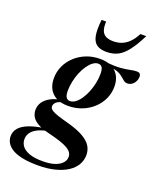

<svg xmlns="http://www.w3.org/2000/svg" viewBox="-241 -790 939 1144"><g transform="rotate(20 228.5 -218.0)"><path d="M473.5 -387Q461.5 -387 452.5 -393.5Q443.5 -400 433.2 -409.5Q423 -419 408.5 -427.5Q394 -436 372 -440.5Q350 -445 317 -441.5L313 -463.5Q370 -457.5 405.2 -460.5Q440.5 -463.5 463.2 -468.8Q486 -474 504.5 -474Q516.5 -474 523 -468Q529.5 -462 529.5 -450Q529.5 -437.5 525.2 -426Q521 -414.5 513.2 -405.8Q505.5 -397 495.2 -392Q485 -387 473.5 -387ZM188.5 -171.5Q206 -171.5 223 -184Q240 -196.5 254.8 -218.2Q269.5 -240 280.8 -267.5Q292 -295 298.5 -325.5Q305 -356 305 -385.5Q305 -414.5 296.8 -426.8Q288.5 -439 272.5 -439Q255 -439 238.2 -426.2Q221.5 -413.5 206.5 -391.8Q191.5 -370 180.2 -342.5Q169 -315 162.5 -284.8Q156 -254.5 156 -225Q156 -196 164.5 -183.8Q173 -171.5 188.5 -171.5ZM274 -469.5Q318.5 -469.5 348.2 -453.8Q378 -438 393.5 -409.5Q409 -381 409 -343.5Q409 -301 392 -264.2Q375 -227.5 344.8 -199.8Q314.5 -172 274.2 -156.2Q234 -140.5 187.5 -140.5Q143 -140.5 113 -156.2Q83 -172 67.8 -200.2Q52.5 -228.5 52.5 -266Q52.5 -308 69.2 -344.8Q86 -381.5 116.5 -409.8Q147 -438 187 -453.8Q227 -469.5 274 -469.5ZM140.5 254Q85.5 254 45.2 246.2Q5 238.5 -20.8 223.8Q-46.5 209 -59 189Q-71.5 169 -71.5 145Q-71.5 116.5 -52.2 93.2Q-33 70 11.8 53.2Q56.5 36.5 132 28H171.5L170.5 37Q131.5 39 101.8 47Q72 55 52 67.8Q32 80.5 22 97.2Q12 114 12 134.5Q12 159 27 178.5Q42 198 74.2 209.5Q106.5 221 157.5 221Q204.5 221 235 210.5Q265.5 200 280.8 182.5Q296 165 296 144.5Q296 129.5 287.8 117Q279.5 104.5 261 93.8Q242.5 83 212.5 73Q182.5 63 139 52.5Q89.5 40.5 62.2 24.5Q35 8.5 24.5 -11Q14 -30.5 14 -53Q14 -80.5 29.8 -103Q45.5 -125.5 75.5 -141Q105.5 -156.5 148 -162L162 -150Q129 -147 114.2 -134.2Q99.5 -121.5 99.5 -106.5Q99.5 -99 103.5 -92.5Q107.5 -86 119.8 -79Q132 -72 156 -64Q180 -56 219.5 -45.5Q284.5 -28 322 -6.5Q359.5 15 375.5 40.5Q391.5 66 391.5 97Q391.5 131 374.8 159.8Q358 188.5 325.5 209.5Q293 230.5 246.2 242.2Q199.5 254 140.5 254ZM309 -594.5Q338.5 -594.5 363 -604.2Q387.5 -614 408.5 -635Q429.5 -656 447.5 -690.5H484.5Q452 -626 423.2 -589Q394.5 -552 363.5 -536.5Q332.5 -521 292.5 -521Q253.5 -521 230.8 -536.8Q208 -552.5 201 -589.5Q194 -626.5 201 -690.5H230Q228 -655.5 235.8 -634.5Q243.5 -613.5 261.8 -604Q280 -594.5 309 -594.5Z"/></g></svg>

Font: Newsreader 36pt SemiBold
Style: Italic
Weight: 600
Italic angle: -17°
Designer: Hugues Gentile
Foundry: Production Type
Version: Version 1.003